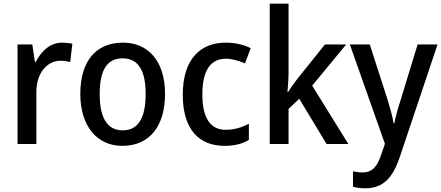

<svg xmlns="http://www.w3.org/2000/svg" viewBox="-20 -780 2391 1040"><path d="M316 -549C252 -549 203 -503 174 -445H169L155 -539H75V0H177V-282C177 -386 237 -451 307 -451C326 -451 345 -448 360 -444L372 -543C355 -547 334 -549 316 -549Z M874 -271C874 -450 782 -549 646 -549C498 -549 415 -447 415 -271C415 -97 505 10 643 10C791 10 874 -98 874 -271ZM520 -270C520 -396 557 -464 644 -464C731 -464 769 -395 769 -271C769 -145 731 -74 645 -74C558 -74 520 -146 520 -270Z M1197 10C1250 10 1293 -1 1328 -22V-110C1291 -90 1250 -77 1202 -77C1119 -77 1076 -142 1076 -268C1076 -396 1119 -462 1204 -462C1238 -462 1275 -450 1307 -437L1338 -519C1304 -537 1255 -549 1203 -549C1062 -549 970 -456 970 -267C970 -78 1058 10 1197 10Z M1543 -386V-760H1441V0H1543V-190L1601 -245L1749 0H1867L1671 -316L1855 -539H1740L1594 -357C1578 -337 1553 -302 1541 -282H1537C1540 -314 1543 -356 1543 -386Z M1875 -539 2065 -1 2045 57C2024 121 1997 154 1944 154C1925 154 1906 151 1892 148V232C1910 236 1931 240 1958 240C2058 240 2109 180 2146 69L2350 -539H2242L2150 -238C2135 -192 2122 -145 2116 -112H2112C2106 -151 2093 -194 2080 -238L1983 -539Z"/></svg>

Font: Noto Sans Khmer SemiCondensed Medium
Style: Regular
Weight: 500
Width: 4
Designer: Danh Hong and the Monotype Design Team
Foundry: Monotype Imaging Inc.
Version: Version 2.004